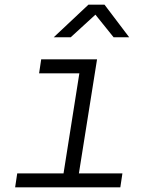

<svg xmlns="http://www.w3.org/2000/svg" viewBox="-20 -805 640 825"><path d="M211 -645H284L390 -742L468 -645H535L429 -785H360ZM45 0H497L506 -60H319L397 -550H157L148 -490H321L253 -60H54Z"/></svg>

Font: JetBrains Mono ExtraLight
Style: Italic
Weight: 240
Italic angle: -9°
Monospace: yes
Designer: Philipp Nurullin, Konstantin Bulenkov
Foundry: JetBrains
Version: Version 2.305